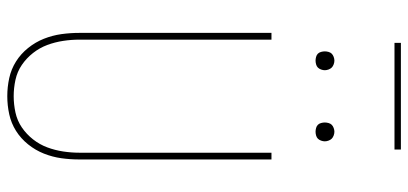

<svg xmlns="http://www.w3.org/2000/svg" viewBox="-324 -816 1147 540"><g transform="rotate(90 250.0 -545.5)"><path d="M250 8Q224 8 199 2.5Q174 -3 152.5 -16.5Q131 -30 114.5 -50.5Q98 -71 88.5 -95Q79 -119 75.5 -144Q72 -169 72 -195V-735H91V-195Q91 -172 94.5 -149Q98 -126 106 -104.5Q114 -83 128.5 -64.5Q143 -46 162 -33Q181 -20 204 -15Q227 -10 250 -10Q273 -10 296 -15Q319 -20 338 -33Q357 -46 371.5 -64.5Q386 -83 394 -104.5Q402 -126 405.5 -149Q409 -172 409 -195V-735H428V-195Q428 -169 424.5 -144Q421 -119 411.5 -95Q402 -71 385.5 -50.5Q369 -30 347.5 -16.5Q326 -3 301 2.5Q276 8 250 8ZM350 -859Q345 -859 339.5 -860.5Q334 -862 330.5 -865.5Q327 -869 325.5 -874.5Q324 -880 324 -885Q324 -890 325.5 -895.5Q327 -901 330.5 -904.5Q334 -908 339.5 -910Q345 -912 350 -912Q355 -912 360.5 -910Q366 -908 369.5 -904.5Q373 -901 375 -895.5Q377 -890 377 -885Q377 -880 375 -874.5Q373 -869 369.5 -865.5Q366 -862 360.5 -860.5Q355 -859 350 -859ZM150 -859Q145 -859 139.5 -860.5Q134 -862 130.5 -865.5Q127 -869 125.5 -874.5Q124 -880 124 -885Q124 -890 125.5 -895.5Q127 -901 130.5 -904.5Q134 -908 139.5 -910Q145 -912 150 -912Q155 -912 160.5 -910Q166 -908 169.5 -904.5Q173 -901 175 -895.5Q177 -890 177 -885Q177 -880 175 -874.5Q173 -869 169.5 -865.5Q166 -862 160.5 -860.5Q155 -859 150 -859ZM400 -1081H100V-1099H400Z"/></g></svg>

Font: Iosevka Term Curly Thin
Style: Regular
Weight: 100
Designer: Belleve Invis
Foundry: Belleve Invis
Version: Version 32.3.0